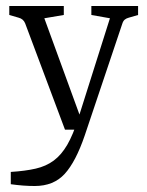

<svg xmlns="http://www.w3.org/2000/svg" viewBox="-20 -433 490 641"><path d="M16 141Q64 138 99 130Q134 122 159.5 103Q185 84 204.5 50.5Q224 17 241 -37L347 -372L285 -383V-413H441V-383L410 -374Q402 -372 396.5 -367.5Q391 -363 388 -353L263 19Q233 107 196 147.5Q159 188 96 188Q77 188 57 186.5Q37 185 16 182ZM252 0H197L64 -355Q58 -370 42 -374L11 -383V-413H193V-383L128 -372L259 -13Z"/></svg>

Font: Yrsa Light
Style: Regular
Weight: 300
Designer: Anna Giedrys (Yrsa+Rasa design), David Brezina (Yrsa art-direction, Rasa art-direction, design)
Foundry: Rosetta Type Foundry
Version: Version 2.004